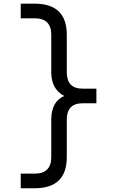

<svg xmlns="http://www.w3.org/2000/svg" viewBox="-20 -879 626 1026"><path d="M90.8 -859.4H165Q336.9 -859.4 336.9 -693.4V-493.2Q336.9 -405.3 420.9 -405.3H495.1V-327.1H420.9Q336.9 -327.1 336.9 -239.3V-39.1Q336.9 127 165 127H90.8V48.8H165Q253.9 48.8 253.9 -39.1V-239.3Q253.9 -336.4 323.2 -366.2Q253.9 -402.3 253.9 -493.2V-693.4Q253.9 -781.2 165 -781.2H90.8Z"/></svg>

Font: Consola Mono
Style: Book
Weight: 400
Monospace: yes
Version: Version 2.001